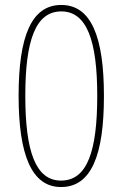

<svg xmlns="http://www.w3.org/2000/svg" viewBox="-20 -744 493 774"><path d="M226 10C349 10 399 -120 399 -357C399 -595 348 -724 227 -724C106 -724 55 -596 55 -358C55 -121 107 10 226 10ZM226 -16C123 -16 82 -135 82 -358C82 -580 123 -698 227 -698C331 -698 372 -578 372 -358C372 -135 332 -16 226 -16Z"/></svg>

Font: Noto Sans Gurmukhi Condensed Thin
Style: Regular
Weight: 100
Width: 3
Designer: Jelle Bosma - Monotype Design Team
Foundry: Monotype Imaging Inc.
Version: Version 2.004